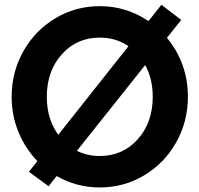

<svg xmlns="http://www.w3.org/2000/svg" viewBox="-20 -790 856 824"><path d="M140.5 -98.6Q88.2 -152.7 59.1 -223.9Q30 -295 30 -374.5Q30 -480.9 80.5 -570.5Q130.9 -660 218 -711.8Q305 -763.6 408.2 -763.6Q522.3 -763.6 617.3 -699.5L672.7 -769.5L757.7 -704.5L696.4 -627.7Q786.4 -518.6 786.4 -374.5Q786.4 -268.2 735.9 -178.6Q685.5 -89.1 598.4 -37.3Q511.4 14.5 408.2 14.5Q308.6 14.5 223.2 -34.5L188.6 9.1L104.1 -52.7ZM230 -211.4 531.4 -591.8Q477.7 -628.6 408.2 -628.6Q309.5 -628.6 245.2 -556.8Q180.9 -485 180.9 -374.5Q180.9 -279.1 230 -211.4ZM310 -142.7Q354.5 -120.5 408.2 -120.5Q506.8 -120.5 571.1 -192.3Q635.5 -264.1 635.5 -374.5Q635.5 -451.4 603.2 -510.9Z"/></svg>

Font: Spartan MB
Style: Bold
Weight: 700
Designer: Matt Bailey, Mirko Velimirovic
Foundry: Matt Bailey
Version: Version 1.005